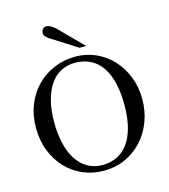

<svg xmlns="http://www.w3.org/2000/svg" viewBox="-105 -764 759 860"><g transform="rotate(-15 275.0 -334.0)"><path d="M520 -254.9Q520 -197.8 501.2 -148.9Q482.4 -100.1 449 -64.5Q415.5 -28.8 370.4 -8.5Q325.2 11.7 272.5 11.7Q221.2 11.7 176.3 -7.3Q131.3 -26.4 98.1 -61.3Q64.9 -96.2 45.7 -145Q26.4 -193.8 26.4 -253.4Q26.4 -310.1 45.7 -358.2Q64.9 -406.2 98.9 -441.2Q132.8 -476.1 179.2 -495.8Q225.6 -515.6 279.3 -515.6Q328.6 -515.6 372.6 -496.1Q416.5 -476.6 449.2 -441.7Q481.9 -406.7 501 -358.9Q520 -311 520 -254.9ZM436 -245.1Q436.5 -302.7 426.3 -347.9Q416 -393.1 395.5 -424.3Q375 -455.6 343.8 -472.2Q312.5 -488.8 271 -489.3Q232.9 -489.3 203.4 -473.1Q173.8 -457 153.6 -426.8Q133.3 -396.5 122.6 -353.3Q111.8 -310.1 111.8 -255.9Q111.8 -202.1 122.1 -158Q132.3 -113.8 152.6 -82Q172.9 -50.3 202.6 -32.7Q232.4 -15.1 271.5 -14.6Q307.6 -14.6 337.6 -28.3Q367.7 -42 389.4 -70.3Q411.1 -98.6 423.3 -142.1Q435.5 -185.5 436 -245.1ZM308.1 -548.8 198.2 -618.7Q193.4 -621.6 187.7 -625.2Q182.1 -628.9 177.2 -633.1Q172.4 -637.2 168.9 -641.8Q165.5 -646.5 165.5 -651.4Q165.5 -665 171.6 -672.6Q177.7 -680.2 189 -680.2Q198.7 -680.2 210.9 -673.1Q223.1 -666 233.4 -655.3L338.9 -548.8Z"/></g></svg>

Font: Surma
Style: Regular
Weight: 400
Designer: Sue Lloyd-Williams
Foundry: Sylheti Translation And Research
Version: Version 3.000